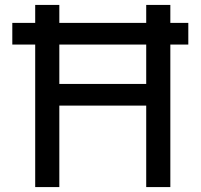

<svg xmlns="http://www.w3.org/2000/svg" viewBox="-20 -760 815 780"><path d="M745 -579H30V-667H745ZM221 0H123V-740H221ZM672 0H574V-740H672ZM586 -331H140V-419H586Z"/></svg>

Font: Be Vietnam Pro Variable Thin
Style: Regular
Weight: 100
Designer: Lam Bao, Tony Le, Vietanh Nguyen
Foundry: Yellow Type Foundry
Version: Version 1.002